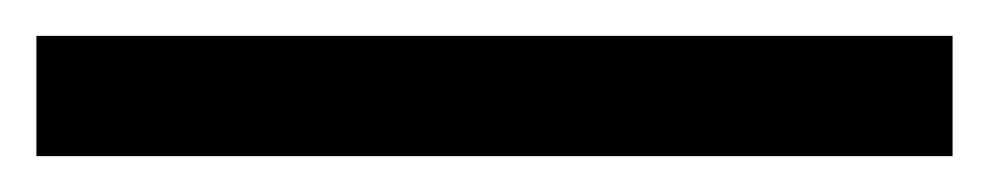

<svg xmlns="http://www.w3.org/2000/svg" viewBox="-23 -846 546 106"><path d="M502.9 -759.8H-2.9V-826.2H502.9Z"/></svg>

Font: Noto Sans Southeast Asian
Style: Regular
Weight: 400
Designer: Monotype Design Team
Foundry: Monotype Imaging Inc.
Version: Version 1.06 uh; ttfautohint (v1.4.1)